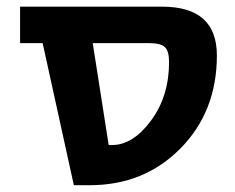

<svg xmlns="http://www.w3.org/2000/svg" viewBox="-20 -543 691 565"><path d="M252.9 -416 299.8 -116.2H309.6Q371.1 -116.2 424.3 -188Q477.5 -259.8 477.5 -360.4Q477.5 -392.6 465.3 -404.3Q453.1 -416 419.9 -416ZM105.5 -416H39.1V-523.4H457Q618.2 -523.4 618.2 -379.9Q618.2 -214.8 511.2 -106.4Q404.3 2 244.1 2H197.3Z"/></svg>

Font: Nasu
Style: Bold
Weight: 700
Designer: Ryoko NISHIZUKA (kana &amp; ideographs); Paul D. Hunt (Latin, Greek &amp; Cyrillic); Wenlong ZHANG (bopomofo); Sandoll C
Version: Version 2014.1215